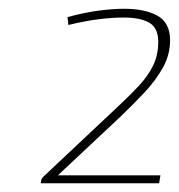

<svg xmlns="http://www.w3.org/2000/svg" viewBox="-20 -773 408 438"><path d="M263 -753Q311 -753 339.5 -737Q368 -721 368 -681Q368 -648 351.5 -618.5Q335 -589 309.5 -562Q284 -535 256 -508L112 -373Q129 -373 144 -373Q159 -373 176 -373H346L343 -355H73L74 -362Q75 -365 76.5 -367Q78 -369 79 -370L247 -528Q276 -555 297 -577.5Q318 -600 329.5 -624Q341 -648 341 -677Q341 -710 320 -721.5Q299 -733 263 -733Q235 -733 204 -729Q173 -725 136 -716L134 -734Q175 -745 207 -749Q239 -753 263 -753Z"/></svg>

Font: Exo 2 Thin
Style: Italic
Weight: 250
Italic angle: -8°
Designer: Natanael Gama
Foundry: Natanael Gama
Version: Version 2.010